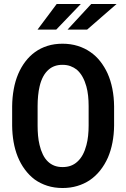

<svg xmlns="http://www.w3.org/2000/svg" viewBox="-20 -942 640 972"><path d="M557.6 -305.7V-404.3Q557.1 -450.7 548.8 -492.7Q540.5 -534.7 524.4 -570.8Q509.3 -603.5 487.8 -631.1Q466.3 -658.7 438 -678.2Q409.7 -698.2 373.8 -709.5Q337.9 -720.7 296.4 -720.7Q254.9 -720.7 220.2 -709.7Q185.5 -698.7 157.7 -678.7Q129.4 -658.2 108.2 -630.1Q86.9 -602.1 72.3 -567.9Q57.1 -532.2 49.6 -490.7Q42 -449.2 41.5 -404.3V-305.7Q42 -262.7 48.8 -223.4Q55.7 -184.1 69.3 -149.9Q84 -113.3 106 -83.7Q127.9 -54.2 155.8 -33.2Q184.6 -12.7 219.7 -1.5Q254.9 9.8 296.9 9.8Q336.9 9.8 371.1 -0.5Q405.3 -10.7 433.6 -29.3Q463.9 -49.8 487.3 -79.3Q510.7 -108.9 526.4 -144.5Q541.5 -179.7 549.3 -220.5Q557.1 -261.2 557.6 -305.7ZM428.7 -405.3V-305.7Q428.7 -279.3 426 -254.2Q423.3 -229 417.5 -207.5Q410.6 -180.7 399.2 -159.2Q387.7 -137.7 371.1 -123Q356.9 -109.9 338.4 -103Q319.8 -96.2 296.9 -96.2Q272.9 -96.2 254.6 -103.5Q236.3 -110.8 222.7 -124Q207.5 -138.2 196.8 -160.4Q186 -182.6 180.2 -208.5Q174.8 -230.5 172.6 -255.1Q170.4 -279.8 170.4 -305.7V-405.3Q170.4 -432.1 172.9 -457.5Q175.3 -482.9 180.7 -505.4Q187 -532.7 198.5 -554.2Q210 -575.7 227.1 -590.3Q240.2 -601.6 257.3 -607.7Q274.4 -613.8 296.4 -613.8Q318.8 -613.8 336.7 -607.2Q354.5 -600.6 368.7 -589.4Q385.7 -574.7 397.7 -553.2Q409.7 -531.7 417 -505.4Q423.3 -482.9 426 -457.5Q428.7 -432.1 428.7 -405.3ZM441.9 -921.9 321.8 -792H420.9L570.3 -921.9ZM267.1 -921.9 169.9 -792H264.6L389.2 -921.9Z"/></svg>

Font: Roboto Mono SemiBold
Style: Regular
Weight: 600
Monospace: yes
Designer: Google
Version: Version 3.000